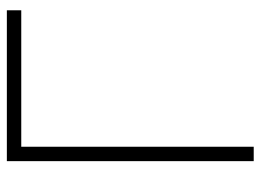

<svg xmlns="http://www.w3.org/2000/svg" viewBox="-120 -640 760 560"><g transform="rotate(-90 260.0 -360.0)"><path d="M70 0V-720H510V-678H112V0Z"/></g></svg>

Font: Manrope ExtraLight
Style: Regular
Weight: 200
Designer: Mikhail Sharanda
Foundry: Mikhail Sharanda
Version: Version 4.505